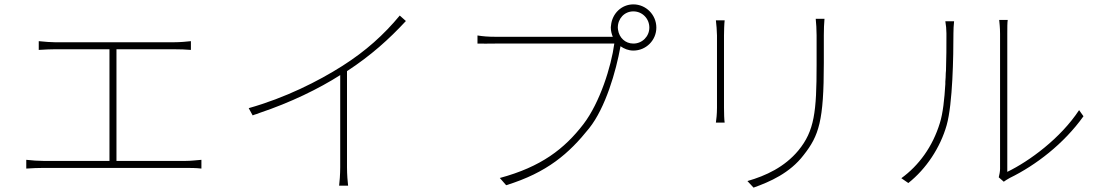

<svg xmlns="http://www.w3.org/2000/svg" viewBox="-20 -829 5040 877"><path d="M900 -99C875 -97 852 -94 827 -94H512V-604H774C802 -604 831 -603 852 -601V-641C832 -639 805 -636 774 -636H231C217 -636 183 -638 157 -641V-601C181 -603 219 -604 231 -604H480V-94H179C154 -94 127 -96 100 -99V-59C128 -61 154 -62 179 -62H831C847 -62 877 -62 900 -59V-99Z M1565 -65V-504C1675 -576 1757 -650 1834 -733L1806 -758C1733 -670 1651 -596 1544 -528C1434 -458 1283 -382 1116 -335L1134 -302C1141 -305 1148 -307 1155 -309L1165 -313C1308 -361 1437 -424 1534 -486V-65C1534 -34 1531 5 1529 19H1570C1568 5 1565 -34 1565 -65Z M2671 -243C2746 -337 2794 -504 2814 -616V-618C2831 -606 2851 -598 2873 -598C2931 -598 2978 -645 2978 -703C2978 -761 2931 -809 2873 -809C2819 -809 2776 -767 2771 -713L2770 -705V-703C2770 -688 2774 -673 2779 -661H2242C2209 -661 2186 -663 2161 -667V-630C2186 -629 2207 -630 2241 -630H2786C2772 -525 2720 -360 2645 -262C2558 -149 2452 -67 2263 -16L2292 17C2480 -41 2579 -128 2671 -243ZM2802 -703C2802 -744 2832 -777 2873 -777C2914 -777 2946 -744 2946 -703C2946 -663 2914 -630 2873 -630C2836 -630 2808 -657 2803 -693L2802 -702V-703ZM2770 -704V-705V-708V-704Z M3651 -121C3721 -210 3743 -277 3743 -542V-668C3743 -695 3744 -722 3746 -743H3706C3708 -722 3710 -695 3710 -668V-533C3710 -318 3700 -231 3627 -142C3564 -66 3478 -26 3394 -2L3422 28C3495 2 3588 -38 3651 -121ZM3287 -337V-667C3287 -683 3288 -721 3290 -736H3250C3252 -721 3255 -684 3255 -667V-337C3255 -309 3252 -282 3250 -269H3290C3288 -282 3287 -311 3287 -337Z M4592 -16C4711 -74 4839 -172 4929 -298L4909 -326C4824 -197 4682 -93 4581 -44V-674C4581 -705 4581 -725 4583 -738H4544C4545 -725 4548 -705 4548 -674V-58C4548 -46 4545 -31 4542 -19L4565 1C4570 -3 4581 -10 4592 -16ZM4304 -257C4332 -356 4335 -574 4335 -677C4335 -695 4336 -713 4338 -732H4298C4301 -715 4303 -695 4303 -677V-661C4303 -619 4303 -564 4301 -507L4300 -495C4300 -482 4299 -469 4298 -456V-445C4294 -377 4287 -311 4273 -267C4240 -159 4177 -73 4097 -15L4129 7C4211 -58 4275 -155 4304 -257Z"/></svg>

Font: Glow Sans SC Normal ExtraLight
Style: Regular
Weight: 200
Designer: Ryoko NISHIZUKA (kana, bopomofo & ideographs); Paul D. Hunt (Latin, Greek & Cyrillic); Sandoll Communications, Soo-young
Version: Version 0.93